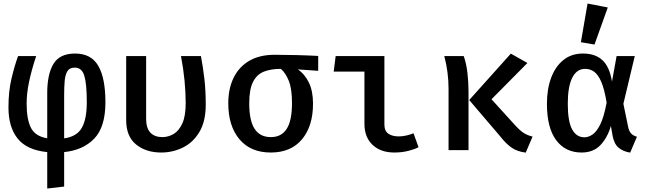

<svg xmlns="http://www.w3.org/2000/svg" viewBox="-20 -864 3732 1105"><path d="M411.8 -555.9Q504.6 -555.9 545.6 -485.1Q586.7 -414.4 586.7 -275.4Q586.7 -133.3 522.8 -66.7Q459 0 349.2 11.3V209.7L251.8 221V11.3Q135.4 0 82.1 -65.9Q28.7 -131.8 28.7 -245.6Q28.7 -338.5 46.2 -412.1Q63.6 -485.6 84.1 -541.5H188.2Q161 -459 147.2 -392.8Q133.3 -326.7 133.3 -267.2Q133.3 -177.9 157.9 -128.7Q182.6 -79.5 251.8 -68.2V-328.7Q251.8 -436.9 287.7 -496.4Q323.6 -555.9 411.8 -555.9ZM410.3 -474.9Q380.5 -474.9 367.9 -454.4Q355.4 -433.8 352.3 -398.5Q349.2 -363.1 349.2 -317.9V-67.7Q422.1 -77.9 450.8 -128.2Q479.5 -178.5 479.5 -275.4Q479.5 -382.1 465.1 -428.5Q450.8 -474.9 410.3 -474.9Z M1136.4 -541.5Q1148.7 -476.4 1156.4 -409.2Q1164.1 -342.1 1164.1 -262.1Q1164.1 -165.6 1127.7 -104.6Q1091.3 -43.6 1032.6 -14.9Q973.8 13.8 908.2 13.8Q820 13.8 763.1 -32.6Q706.2 -79 706.2 -172.3V-541.5H821V-181Q821 -126.2 845.6 -100.5Q870.3 -74.9 914.4 -74.9Q948.2 -74.9 979 -92.8Q1009.7 -110.8 1029.2 -153.3Q1048.7 -195.9 1048.7 -270.3Q1048.7 -330.8 1042.1 -400Q1035.4 -469.2 1021.5 -541.5Z M1560 -548.7Q1619.5 -548.7 1688.5 -546.9Q1757.4 -545.1 1811.3 -542.1V-456.4L1694.4 -464.6Q1732.8 -439 1757.2 -389.7Q1781.5 -340.5 1781.5 -267.7Q1781.5 -137.9 1717.9 -62.1Q1654.4 13.8 1538.5 13.8Q1422.1 13.8 1357.9 -62.6Q1293.8 -139 1293.8 -269.7Q1293.8 -353.8 1324.6 -416.7Q1355.4 -479.5 1414.6 -514.1Q1473.8 -548.7 1560 -548.7ZM1414.4 -269.7Q1414.4 -169.2 1445.6 -122.1Q1476.9 -74.9 1538.5 -74.9Q1599.5 -74.9 1630 -122.3Q1660.5 -169.7 1660.5 -270.3Q1660.5 -352.3 1642.3 -398.2Q1624.1 -444.1 1596.4 -467.7Q1540.5 -467.7 1499.7 -452.1Q1459 -436.4 1436.7 -393.6Q1414.4 -350.8 1414.4 -269.7Z M2077.4 -451.8H1900.5L1911.8 -541.5H2192.3V-147.2Q2192.3 -110.3 2215.1 -94.6Q2237.9 -79 2274.4 -79Q2295.4 -79 2317.4 -83.8Q2339.5 -88.7 2360 -96.9L2388.7 -16.9Q2367.2 -5.1 2329.7 4.4Q2292.3 13.8 2249.7 13.8Q2170.8 13.8 2124.1 -30.3Q2077.4 -74.4 2077.4 -151.3Z M2920 -555.4 3015.4 -501.5 2808.7 -292.8 2945.1 -142.6Q2973.3 -111.8 2995.1 -98.2Q3016.9 -84.6 3045.1 -77.9L3005.6 14.4Q2956.9 8.2 2924.6 -14.1Q2892.3 -36.4 2859 -79L2680.5 -288.2ZM2648.7 -541.5Q2664.1 -498.5 2670.3 -443.8Q2676.4 -389.2 2676.4 -337.4V0H2561.5V-351.8Q2561.5 -449.7 2536.9 -541.5Z M3334.9 -555.9Q3405.6 -555.9 3446.9 -517.9Q3488.2 -480 3502.1 -394.4L3528.7 -541.5H3633.3L3567.7 -266.7L3594.9 -134.9Q3600.5 -107.7 3612.6 -95.4Q3624.6 -83.1 3645.6 -76.9L3606.7 14.4Q3566.2 7.7 3540.3 -13.8Q3514.4 -35.4 3505.6 -82.6L3495.9 -139Q3475.9 -71.3 3435.4 -28.7Q3394.9 13.8 3327.2 13.8Q3233.8 13.8 3180.8 -57.4Q3127.7 -128.7 3127.7 -266.7Q3127.7 -350.8 3151.8 -415.9Q3175.9 -481 3222.3 -518.5Q3268.7 -555.9 3334.9 -555.9ZM3347.7 -467.7Q3299.5 -467.7 3273.6 -416.9Q3247.7 -366.2 3247.7 -266.7Q3247.7 -165.6 3272.6 -119.7Q3297.4 -73.8 3343.6 -73.8Q3366.2 -73.8 3389.7 -89.5Q3413.3 -105.1 3434.6 -147.9Q3455.9 -190.8 3471.3 -273.3Q3459 -348.7 3441.3 -391Q3423.6 -433.3 3400.3 -450.5Q3376.9 -467.7 3347.7 -467.7ZM3361.5 -843.6 3477.9 -821 3401.5 -607.7 3323.1 -621Z"/></svg>

Font: Fira Code Medium
Style: Regular
Weight: 500
Designer: Carrois Corporate, Edenspiekermann AG, Nikita Prokopov
Foundry: Carrois Corporate, Edenspiekermann AG, Nikita Prokopov
Version: Version 6.002